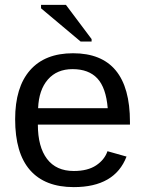

<svg xmlns="http://www.w3.org/2000/svg" viewBox="-20 -756 596 786"><path d="M135 -246Q135 -155 172.5 -105.5Q210 -56 282 -56Q339 -56 373.5 -79Q408 -102 420 -137L498 -115Q450 10 282 10Q164 10 103 -59.5Q42 -129 42 -268Q42 -399 103 -468.5Q164 -538 279 -538Q512 -538 512 -257V-246ZM421 -313Q414 -397 378.5 -435Q343 -473 277 -473Q213 -473 176 -430.5Q139 -388 136 -313ZM310 -586 148 -722V-736H250L355 -596V-586Z"/></svg>

Font: Libra Sans
Style: Regular
Weight: 400
Foundry: Context Ltd
Version: Version 1.000; ttfautohint (v1.3)